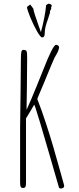

<svg xmlns="http://www.w3.org/2000/svg" viewBox="-20 -1028 440 1063"><path d="M206.5 -850.1Q202.1 -861.8 191.2 -893.1Q180.2 -924.3 173.3 -945.8Q165.5 -969.7 164.6 -980L147.5 -1002.9L129.4 -989.7Q129.9 -975.1 147.2 -933.1Q164.6 -891.1 184.3 -856Q204.1 -820.8 213.4 -820.8Q227.5 -820.8 227.5 -841.8Q227.5 -860.4 231.9 -878.9Q236.3 -897.5 245.6 -922.9Q252.9 -944.8 257.3 -959L256.3 -964.8L263.7 -980L262.7 -984.9Q266.6 -993.7 266.6 -996.1Q266.6 -1004.9 248.5 -1007.8L235.4 -1000Q230 -937 206.5 -850.1ZM246.6 -196.8 306.2 9.3Q308.1 15.6 317.9 15.6Q325.2 15.6 330.3 11.7Q335.4 7.8 335.4 1Q335.4 -2.4 334 -5.9Q326.7 -32.7 309.1 -95Q291.5 -157.2 274.4 -216.8Q258.3 -272.9 233.6 -347.9Q209 -422.9 189 -473.1Q187 -475.6 187 -479.5Q187 -481 188 -484.9Q190.9 -489.7 225.1 -572.8L231 -587.4Q266.6 -674.8 281.2 -707Q283.7 -711.9 291 -724.6Q304.7 -746.6 307.1 -765.1Q307.1 -772 302.2 -775.9Q297.4 -779.8 290 -779.8Q273.4 -779.8 219.2 -641.1Q212.9 -626 181.6 -547.9Q149.4 -468.3 127.9 -421.9H127L128.9 -543Q130.4 -659.7 130.4 -709.5Q130.4 -737.8 127 -744.6Q123.5 -752 108.9 -752Q100.6 -752 98.1 -740.2Q95.7 -726.6 95.7 -704.6Q95.7 -630.4 93.8 -512.7Q91.3 -365.2 91.3 -320.8V-18.6Q91.3 -0.5 94.5 6.1Q97.7 12.7 107.9 12.7Q117.7 12.7 120.8 6.3Q124 0 124 -16.6V-372.6L138.2 -396Q142.1 -401.9 145.5 -408Q148.9 -414.1 152.8 -419.9Q154.8 -424.8 158.2 -429.7Q164.1 -439.5 166.5 -443.4Q168.9 -447.3 169.4 -448.7L176.3 -431.6Q189.9 -392.1 246.6 -196.8Z"/></svg>

Font: Amatica SC
Style: Regular
Weight: 400
Designer: Vernon Adams, Ben Nathan
Foundry: newtypography
Version: Version 2.001